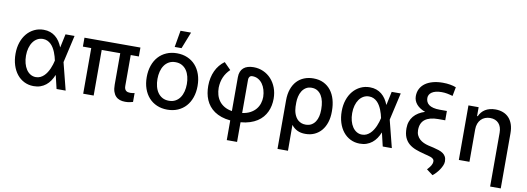

<svg xmlns="http://www.w3.org/2000/svg" viewBox="-70 -1232 5195 1891"><g transform="rotate(10 2527.5 -286.0)"><path d="M47.6 -272.7Q47.6 -334.5 65 -386Q82.4 -437.5 113.6 -474.4Q144.9 -511.4 187.7 -532Q230.5 -552.6 280.9 -552.6Q316.8 -552.6 346.1 -542.3Q375.4 -532 398.6 -513.1Q421.9 -494.3 439.5 -468.2Q457 -442.1 469.5 -410.5H470.5L499.3 -545.5H589.8L527.7 -272.7L596.9 0H506L474.4 -133.2H472.7Q459.9 -101.6 441.6 -74.8Q423.3 -47.9 399.1 -28.8Q375 -9.6 344.5 1.1Q313.9 11.7 276.3 11.4Q225.1 11 182.9 -10.1Q140.6 -31.2 110.6 -68.9Q80.6 -106.5 64.1 -158.6Q47.6 -210.6 47.6 -272.7ZM152.3 -272Q152.3 -230.8 161.8 -195.7Q171.2 -160.5 188.4 -134.8Q205.6 -109 229.9 -94.5Q254.3 -79.9 283.7 -79.9Q307.9 -79.9 327.8 -89.1Q347.7 -98.4 363.8 -113.8Q380 -129.3 392.6 -149.1Q405.2 -169 414.6 -190.3Q424 -211.6 430.4 -232.8Q436.8 -253.9 440.7 -271.3L441.1 -272.7L440.7 -274.1Q437.1 -291.5 431.3 -312.3Q425.4 -333.1 416.9 -354Q408.4 -375 396.7 -394.5Q384.9 -414.1 369.3 -429.2Q353.7 -444.2 333.8 -453.3Q313.9 -462.4 289.1 -462.4Q258.5 -462.4 233.3 -448.3Q208.1 -434.3 190.2 -409.1Q172.2 -383.9 162.3 -348.9Q152.3 -313.9 152.3 -272Z M688.9 -456.3V-545.5H1248.6V-456.3H1167.3V-147Q1167.3 -128.9 1172.2 -117.5Q1177.2 -106.2 1185.4 -99.8Q1193.5 -93.4 1204.4 -91.1Q1215.2 -88.8 1227.3 -88.8Q1239.3 -88.8 1251.1 -90.7Q1262.8 -92.7 1269.9 -94.5V-5.3Q1256.4 -1.4 1236.9 2.7Q1217.3 6.7 1191.4 6.7Q1162.6 6.7 1139 -1.2Q1115.4 -9.2 1098.4 -26.8Q1081.3 -44.4 1071.9 -72.4Q1062.5 -100.5 1062.5 -141V-456.3H877.1V0H772.4V-456.3Z M1360.1 -270.2Q1360.1 -333.8 1378.2 -386Q1396.3 -438.2 1429.5 -475.1Q1462.7 -512.1 1509.8 -532.3Q1556.8 -552.6 1614.3 -552.6Q1671.9 -552.6 1718.9 -532.3Q1766 -512.1 1799.2 -475.1Q1832.4 -438.2 1850.5 -386Q1868.6 -333.8 1868.6 -270.2Q1868.6 -207 1850.5 -155.2Q1832.4 -103.3 1799.2 -66.4Q1766 -29.5 1718.9 -9.2Q1671.9 11 1614.3 11Q1556.8 11 1509.8 -9.2Q1462.7 -29.5 1429.5 -66.4Q1396.3 -103.3 1378.2 -155.2Q1360.1 -207 1360.1 -270.2ZM1614.7 -78.1Q1652 -78.1 1679.7 -93.4Q1707.4 -108.7 1725.5 -134.9Q1743.6 -161.2 1752.5 -196.2Q1761.4 -231.2 1761.4 -270.6Q1761.4 -309.7 1752.5 -344.8Q1743.6 -380 1725.5 -406.4Q1707.4 -432.9 1679.7 -448.3Q1652 -463.8 1614.7 -463.8Q1577.1 -463.8 1549.4 -448.3Q1521.7 -432.9 1503.4 -406.4Q1485.1 -380 1476.2 -344.8Q1467.3 -309.7 1467.3 -270.6Q1467.3 -231.2 1476.2 -196.2Q1485.1 -161.2 1503.4 -134.9Q1521.7 -108.7 1549.4 -93.4Q1577.1 -78.1 1614.7 -78.1ZM1608.7 -777H1714.1L1648.4 -610.1H1579.9Z M1971.6 -290.5Q1971.6 -331.7 1979.6 -369.7Q1987.6 -407.7 2002.8 -440.7Q2018.1 -473.7 2040.5 -501.1Q2062.9 -528.4 2091.3 -548.7L2158.4 -480.8Q2119 -443.5 2098.4 -396.5Q2077.8 -349.4 2076.3 -290.5Q2076.3 -253.9 2085.6 -220.2Q2094.8 -186.4 2115.1 -158.9Q2135.3 -131.4 2167.3 -112.4Q2199.2 -93.4 2244.3 -85.9V-424.4Q2244.3 -456 2253.6 -479.2Q2262.8 -502.5 2280.4 -517.9Q2297.9 -533.4 2323.3 -541Q2348.7 -548.7 2381 -548.7Q2433.2 -548.7 2478.5 -528.4Q2523.8 -508.2 2557 -471.9Q2590.2 -435.7 2609.2 -385.8Q2628.2 -335.9 2628.2 -276.6Q2628.2 -242.2 2621.6 -209Q2615.1 -175.8 2601 -145.6Q2587 -115.4 2564.8 -89.3Q2542.6 -63.2 2511.5 -43.1Q2480.5 -23.1 2439.6 -9.8Q2398.8 3.6 2347.3 7.8V204.5H2244.3V7.5Q2194.2 2.8 2154.5 -10.8Q2114.7 -24.5 2084.3 -45.3Q2054 -66.1 2032.5 -93Q2011 -120 1997.5 -151.5Q1984 -182.9 1977.8 -218Q1971.6 -253.2 1971.6 -290.5ZM2347.3 -84.9Q2394.5 -91.3 2427.9 -109.6Q2461.3 -127.8 2482.6 -153.8Q2503.9 -179.7 2514 -211.5Q2524.1 -243.3 2524.1 -276.6Q2523.1 -314.3 2513.1 -347.5Q2503.2 -380.7 2485.3 -405.5Q2467.3 -430.4 2441.9 -444.8Q2416.5 -459.2 2384.6 -459.2Q2365.8 -459.2 2356.5 -447.6Q2347.3 -436.1 2347.3 -419Z M2751.4 -282.7Q2751.4 -346.2 2768.5 -394.7Q2785.5 -443.2 2815.9 -475.9Q2846.2 -508.5 2888.3 -525.4Q2930.4 -542.3 2980.5 -542.3Q3038.7 -542.3 3082.6 -520.8Q3126.4 -499.3 3155.9 -461.1Q3185.4 -422.9 3200.1 -371.1Q3214.8 -319.2 3214.8 -258.5V-248.6Q3214.8 -191.8 3199.6 -144.2Q3184.3 -96.6 3155.9 -62.3Q3127.5 -28.1 3086.8 -9.1Q3046.2 9.9 2995 9.9Q2947.1 9.9 2913.2 -7.1Q2879.3 -24.1 2855.1 -55.4L2856.2 203.1H2751.4ZM2854.4 -236.5Q2855.1 -219.8 2858.1 -201.7Q2861.2 -183.6 2867.5 -166.2Q2873.9 -148.8 2883.7 -133.2Q2893.5 -117.5 2907.5 -105.8Q2921.5 -94.1 2940 -87.2Q2958.5 -80.3 2981.9 -80.3Q3015.6 -80.3 3039.4 -94.1Q3063.2 -108 3078.5 -131.2Q3093.7 -154.5 3100.9 -185Q3108 -215.6 3108 -248.6V-258.5Q3108 -296.9 3100.7 -331.3Q3093.4 -365.8 3077.6 -391.9Q3061.8 -418 3037.5 -433.2Q3013.1 -448.5 2979 -448.5Q2945.3 -448.5 2921.5 -433.1Q2897.7 -417.6 2882.8 -393.3Q2867.9 -369 2861 -338.8Q2854 -308.6 2854 -279.1Z M3309.7 -272.7Q3309.7 -334.5 3327.1 -386Q3344.5 -437.5 3375.7 -474.4Q3407 -511.4 3449.8 -532Q3492.5 -552.6 3543 -552.6Q3578.8 -552.6 3608.1 -542.3Q3637.4 -532 3660.7 -513.1Q3683.9 -494.3 3701.5 -468.2Q3719.1 -442.1 3731.5 -410.5H3732.6L3761.4 -545.5H3851.9L3789.8 -272.7L3859 0H3768.1L3736.5 -133.2H3734.7Q3721.9 -101.6 3703.7 -74.8Q3685.4 -47.9 3661.2 -28.8Q3637.1 -9.6 3606.5 1.1Q3576 11.7 3538.4 11.4Q3487.2 11 3445 -10.1Q3402.7 -31.2 3372.7 -68.9Q3342.7 -106.5 3326.2 -158.6Q3309.7 -210.6 3309.7 -272.7ZM3414.4 -272Q3414.4 -230.8 3423.8 -195.7Q3433.2 -160.5 3450.5 -134.8Q3467.7 -109 3492 -94.5Q3516.3 -79.9 3545.8 -79.9Q3570 -79.9 3589.8 -89.1Q3609.7 -98.4 3625.9 -113.8Q3642 -129.3 3654.7 -149.1Q3667.3 -169 3676.7 -190.3Q3686.1 -211.6 3692.5 -232.8Q3698.9 -253.9 3702.8 -271.3L3703.1 -272.7L3702.8 -274.1Q3699.2 -291.5 3693.4 -312.3Q3687.5 -333.1 3679 -354Q3670.5 -375 3658.7 -394.5Q3647 -414.1 3631.4 -429.2Q3615.8 -444.2 3595.9 -453.3Q3576 -462.4 3551.1 -462.4Q3520.6 -462.4 3495.4 -448.3Q3470.2 -434.3 3452.2 -409.1Q3434.3 -383.9 3424.4 -348.9Q3414.4 -313.9 3414.4 -272Z M4119.7 -408.7Q4092.3 -418.3 4070.5 -432.4Q4048.7 -446.4 4033.6 -463.8Q4018.5 -481.2 4010.5 -501.8Q4002.5 -522.4 4002.5 -545.5Q4002.5 -587 4019.5 -619.7Q4036.6 -652.3 4067.8 -674.9Q4099.1 -697.4 4143.5 -709.5Q4187.9 -721.6 4242.5 -721.6Q4282.3 -721.6 4316.2 -715.7Q4350.1 -709.9 4375.7 -699.6L4358.7 -610.1Q4343.4 -614.3 4329.7 -617.7Q4316.1 -621.1 4302.7 -623.6Q4289.4 -626.1 4275.9 -627.3Q4262.4 -628.6 4247.9 -628.6Q4213.8 -628.6 4189.3 -622.2Q4164.8 -615.8 4148.8 -604.6Q4132.8 -593.4 4125.2 -578.8Q4117.5 -564.3 4117.5 -547.6Q4117.5 -527 4125.4 -509.8Q4133.2 -492.5 4150 -480.3Q4166.9 -468 4193.5 -461.3Q4220.2 -454.5 4257.8 -454.5H4329.5V-361.2H4259.2Q4172.9 -361.2 4127.7 -326.5Q4082.4 -291.9 4082.4 -220.2Q4082.4 -191.1 4092.9 -168.9Q4103.3 -146.7 4120.9 -130.7Q4138.5 -114.7 4161.2 -104.4Q4183.9 -94.1 4208.5 -88.1L4262.1 -76Q4292.3 -68.9 4317.1 -60.5Q4342 -52.2 4359.7 -39.6Q4377.5 -27 4387.3 -8.2Q4397 10.7 4397 39.1Q4396.7 59.3 4387.1 81.3Q4377.5 103.3 4363.3 124.1Q4349.1 144.9 4332.2 162.8Q4315.3 180.8 4299.7 192.8L4236.5 145.6Q4248.2 132.5 4257.3 121.4Q4266.3 110.4 4272.4 100.1Q4278.4 89.8 4281.6 79.7Q4284.8 69.6 4284.8 57.9Q4284.8 49 4281.1 42.1Q4277.3 35.2 4269.4 29.3Q4261.4 23.4 4248.6 18.6Q4235.8 13.8 4217.7 9.2L4188.9 2.1Q4138.5 -10.3 4097.5 -25.7Q4056.5 -41.2 4027.5 -65.7Q3998.6 -90.2 3982.8 -127Q3967 -163.7 3967 -218.8Q3967 -254.6 3977.5 -284.6Q3987.9 -314.6 4007.6 -338.4Q4027.3 -362.2 4055.8 -380Q4084.2 -397.7 4119.7 -408.7Z M4529.1 -545.5H4631V-456.7H4637.8Q4647.4 -478.7 4662.1 -496.3Q4676.8 -513.8 4697.1 -526.5Q4717.3 -539.1 4742.7 -545.8Q4768.1 -552.6 4798.7 -552.6Q4840.6 -552.6 4874.8 -539.4Q4909.1 -526.3 4933.4 -500.5Q4957.7 -474.8 4971.1 -436.3Q4984.4 -397.7 4984.4 -346.9V204.5H4878.2V-334.2Q4878.2 -363.6 4870.4 -387.1Q4862.6 -410.5 4847.7 -426.8Q4832.7 -443.2 4811.3 -451.9Q4789.8 -460.6 4762.4 -460.6Q4735.1 -460.6 4711.8 -451.5Q4688.6 -442.5 4671.5 -424.9Q4654.5 -407.3 4644.9 -381.9Q4635.3 -356.5 4635.3 -323.9V0H4529.1Z"/></g></svg>

Font: Cannonade Med
Style: Regular
Weight: 500
Designer: Rasmus Andersson
Foundry: rsms
Version: Version 3.012;git-f93a4a705